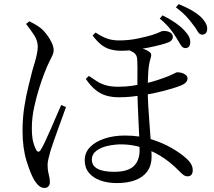

<svg xmlns="http://www.w3.org/2000/svg" viewBox="-20 -852 1040 931"><path d="M546.6 35.7Q502.3 35.7 466.9 23.1Q431.5 10.6 411.2 -14.1Q390.8 -38.7 390.8 -75.1Q390.8 -112.2 416.9 -139Q443.1 -165.7 487.2 -180.2Q531.4 -194.8 585.4 -194.8Q656.7 -194.8 714.3 -176.5Q771.9 -158.1 813.7 -133.5Q855.6 -108.9 877.9 -88.6Q895.5 -74.1 905 -59.1Q914.6 -44.1 914.6 -26.3Q914.6 -13.8 908.7 -5.4Q902.8 3 889.6 3Q878.3 3 868.9 -4.2Q859.4 -11.5 849.3 -22.1Q804.4 -68.2 757.2 -96.5Q710 -124.8 662.3 -138.4Q614.5 -152 567.7 -152Q537.1 -152 503.9 -145Q470.6 -138 448 -121.4Q425.4 -104.9 425.4 -77.6Q425.4 -48.3 453.1 -33.6Q480.8 -18.9 534.2 -18.9Q598.9 -18.9 627.9 -45.9Q656.9 -72.8 656.9 -123.8Q656.9 -148.2 655.2 -186.8Q653.5 -225.3 651.4 -268.6Q649.3 -311.9 647.7 -352.9Q646 -393.8 646 -423.6Q646 -449.2 646.3 -476.1Q646.5 -502.9 646.5 -526.2Q646.5 -549.4 645.4 -563.3Q644.4 -588 625.7 -598.8Q606.9 -609.7 592.1 -613.7L624.1 -627.7Q640.1 -625.2 654 -621.5Q667.8 -617.9 679.8 -613.5Q691.9 -609.1 701.7 -602.1Q711.2 -596.7 712.8 -589.1Q714.4 -581.4 709.6 -567.4Q701.4 -540.9 698.9 -502.6Q696.4 -464.2 696.4 -418.6Q696.4 -380.8 699.2 -333.4Q702 -286 705.8 -239.1Q709.5 -192.1 712.3 -153Q715.1 -113.9 715.1 -91.9Q715.1 -50 694.4 -21.2Q673.7 7.5 636.1 21.6Q598.4 35.7 546.6 35.7ZM195.7 59.4Q182.1 59.4 170.1 50Q158.2 40.6 146.3 21.6Q128 -9.3 108.6 -72Q89.3 -134.7 89.3 -217.9Q89.3 -280 98.3 -336.3Q107.2 -392.6 118.8 -437.6Q130.4 -482.5 136.6 -508.6Q141.8 -525.7 147.9 -546.6Q154 -567.5 158.6 -588.6Q163.1 -609.7 163.1 -626.3Q163.1 -655 144.3 -683.6Q125.4 -712.2 106.3 -735.9L122.6 -748.7Q135.7 -742.3 149.1 -734.7Q162.6 -727.1 176.2 -716.6Q191.6 -704.6 206.3 -685.2Q221 -665.9 230.6 -645.4Q240.3 -624.9 240.3 -608.6Q240.3 -596.9 234.6 -584.1Q228.8 -571.3 218.9 -552Q208.9 -532.6 196.5 -500.5Q186.1 -474.7 171.6 -429.7Q157.1 -384.8 145.7 -332.6Q134.4 -280.4 134.4 -231.1Q134.4 -191.4 140.1 -167.5Q145.7 -143.5 154.5 -126.9Q159.7 -117 165.6 -116.4Q171.5 -115.8 177.7 -125.8Q185.5 -137.6 198.6 -165.3Q211.7 -193 226.4 -226.9Q241.2 -260.8 254.7 -292.4Q268.2 -323.9 276.8 -342.9L299.9 -332.9Q292.7 -312.3 282.1 -283Q271.4 -253.6 260.1 -222.6Q248.7 -191.6 239.7 -165.1Q230.6 -138.6 225.6 -123.1Q219 -100.1 214.9 -82.6Q210.7 -65.1 210.7 -51.9Q210.7 -28 216.3 -6.8Q221.9 14.5 221.9 31.2Q221.9 43.5 215 51.4Q208.1 59.4 195.7 59.4ZM556.2 -380.3Q523.1 -380.3 495 -388.5Q466.9 -396.7 442.8 -416.3Q418.8 -435.8 396 -469.5L411 -483.8Q431.5 -469.6 450.8 -457.4Q470 -445.2 494.3 -438.3Q518.5 -431.4 553.4 -431.4Q590.8 -431.4 622.3 -436.3Q653.9 -441.2 674 -445.3Q711.9 -453.1 744 -463.8Q776.2 -474.5 798.4 -483.5Q818.5 -492 827.3 -496.8Q836 -501.7 839.6 -501.7Q845.4 -501.7 853.8 -500.3Q862.2 -498.9 870.2 -495.2Q878.2 -491.5 883.7 -485.8Q889.2 -480.1 889.2 -471.3Q889.2 -461.8 881.9 -453.1Q874.6 -444.5 856.6 -437.2Q820.9 -423.2 770.8 -410.5Q720.6 -397.8 675.7 -390.8Q644.1 -386.1 615.8 -383.2Q587.5 -380.3 556.2 -380.3ZM570.2 -605.8Q539.5 -605.8 514.7 -612.8Q490 -619.7 469.5 -636.3Q449.1 -652.9 429 -680.1L443.5 -694.2Q473.6 -674.1 499.2 -665.1Q524.7 -656 557.2 -656Q606.6 -656 650.8 -665.7Q695 -675.4 716.7 -682Q743.1 -690.6 754.4 -696.3Q765.7 -702.1 773.2 -702.1Q792.2 -702.1 805.1 -694.7Q818.1 -687.3 818.1 -672.7Q818.1 -664.7 813 -658.2Q808 -651.7 799.2 -647.7Q784.1 -641.3 757 -634.2Q729.9 -627.1 697.1 -620.7Q664.4 -614.4 630.9 -610.1Q597.4 -605.8 570.2 -605.8ZM876.5 -618.8Q864.7 -619.6 855.6 -634.9Q846.5 -650.3 833.5 -671.4Q820.7 -692.3 803.1 -714.2Q785.4 -736.2 754.5 -762.1L768.4 -777.6Q804.6 -759.3 830.1 -741.7Q855.5 -724 872.6 -705.9Q889.7 -688 896.7 -673.5Q903.7 -659 902.3 -643.4Q901.5 -630.1 894.3 -624.1Q887 -618 876.5 -618.8ZM958.5 -684.2Q946.3 -685 938 -700.4Q929.7 -715.7 914.9 -734Q900.2 -754.2 882.4 -773.3Q864.5 -792.4 833 -816.5L846.7 -832Q884.2 -816.5 908.9 -802.3Q933.6 -788.2 952.1 -771.6Q969.9 -754 978 -738.5Q986.1 -723 984.5 -708.9Q983.7 -696.6 976.7 -690Q969.6 -683.5 958.5 -684.2Z"/></svg>

Font: Noto Serif KR ExtraLight
Style: Regular
Weight: 200
Designer: Ryoko NISHIZUKA 西塚涼子 (kana & ideographs); Frank Grießhammer (Latin, Greek & Cyrillic); Wenlong ZHANG 张文龙 (bopomofo); San
Foundry: Adobe
Version: Version 2.002-H1;hotconv 1.1.0;makeotfexe 2.6.0